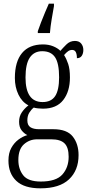

<svg xmlns="http://www.w3.org/2000/svg" viewBox="-20 -786 486 1046"><path d="M200 240Q112 240 69 199.5Q26 159 26 89Q26 48 41.5 20Q57 -8 80.5 -25.5Q104 -43 129 -50Q112 -58 98 -75.5Q84 -93 84 -123Q84 -152 99 -174Q114 -196 135 -212Q100 -230 80.5 -270.5Q61 -311 61 -361Q61 -450 100 -497Q139 -544 214 -544Q245 -544 269.5 -534Q294 -524 309 -509Q322 -524 341.5 -543.5Q361 -563 388 -563Q411 -563 422.5 -548.5Q434 -534 434 -514Q434 -495 425.5 -482Q417 -469 399 -469Q399 -490 393 -502Q387 -514 373 -514Q361 -514 351 -507Q341 -500 329 -486Q342 -466 351.5 -437.5Q361 -409 361 -364Q361 -288 324.5 -241Q288 -194 214 -194Q204 -194 188 -195.5Q172 -197 164 -200Q150 -189 139.5 -172Q129 -155 129 -130Q129 -104 145.5 -93Q162 -82 194 -82H271Q345 -82 376.5 -42Q408 -2 408 59Q408 142 356 191Q304 240 200 240ZM212 -230Q259 -230 280.5 -262.5Q302 -295 302 -365Q302 -441 280 -474Q258 -507 210 -507Q166 -507 142.5 -472.5Q119 -438 119 -364Q119 -230 212 -230ZM202 203Q286 203 320 164.5Q354 126 354 68Q354 17 331.5 -5Q309 -27 260 -27H182Q141 -27 110.5 0Q80 27 80 86Q80 135 106.5 169Q133 203 202 203ZM186 -616Q193 -637 203.5 -664Q214 -691 225.5 -718.5Q237 -746 246 -766H274V-753Q268 -719 261.5 -681Q255 -643 252 -606H186Z"/></svg>

Font: Noto Serif Lao Condensed Light
Style: Regular
Weight: 300
Width: 3
Designer: Monotype Design Team
Foundry: Monotype Imaging Inc.
Version: Version 2.003; ttfautohint (v1.8.4.7-5d5b)